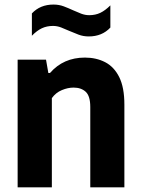

<svg xmlns="http://www.w3.org/2000/svg" viewBox="-20 -802 604 822"><path d="M55.5 0V-546.5H177L187 -489.5H194Q251.5 -555.5 343.5 -555.5Q392 -555.5 430.2 -535.8Q468.5 -516 490.5 -471.8Q512.5 -427.5 512.5 -354V0H366.5V-344Q366.5 -391 347 -409Q327.5 -427 295 -427Q270.5 -427 244.8 -416.2Q219 -405.5 202 -382V0ZM360 -646Q336.5 -646 316 -653.8Q295.5 -661.5 276 -670Q258.5 -678 241.5 -684.5Q224.5 -691 207 -691Q180.5 -691 159.2 -681Q138 -671 116.5 -649V-744.5Q152 -782.5 209 -782.5Q232.5 -782.5 253 -774.8Q273.5 -767 293 -758Q310.5 -750 327.5 -743.5Q344.5 -737 362 -737Q388.5 -737 409.8 -747.2Q431 -757.5 452.5 -779V-684Q417 -646 360 -646Z"/></svg>

Font: Encode Sans Semi Condensed
Style: Bold
Weight: 700
Width: 4
Designer: Multiple Designers
Foundry: Impallari Type
Version: Version 3.000; ttfautohint (v1.8.3) -l 8 -r 50 -G 200 -x 14 